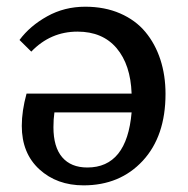

<svg xmlns="http://www.w3.org/2000/svg" viewBox="-20 -541 559 572"><path d="M229 11.2Q149.4 11.2 97.2 -36.6Q44.9 -84.5 44.9 -166Q44.9 -210.4 59.1 -262.2H372.1Q369.1 -348.1 327.4 -397.5Q285.6 -446.8 210.9 -446.8Q130.4 -446.8 73.2 -387.2L38.1 -421.9Q69.3 -463.9 120.6 -492.4Q171.9 -521 233.9 -521Q292 -521 337.9 -501Q383.8 -481 413.1 -445.8Q442.4 -410.6 457.8 -363.5Q473.1 -316.4 473.1 -261.2Q473.1 -135.3 405.3 -62Q337.4 11.2 229 11.2ZM240.2 -42Q357.9 -42 372.1 -206.1H142.1Q139.2 -186 139.2 -162.1Q139.2 -103 165.3 -72.5Q191.4 -42 240.2 -42Z"/></svg>

Font: Literata Book
Style: Regular
Weight: 400
Designer: Latin by Veronika Burian and Jose Scaglione. Greek by Irene Vlachou. Cyrillic by Vera Evstafieva
Foundry: TypeTogether
Version: Version 2.003;PS 002.003;hotconv 1.0.88;makeotf.lib2.5.64775